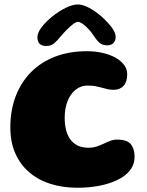

<svg xmlns="http://www.w3.org/2000/svg" viewBox="-20 -828 674 883"><path d="M336 35.5Q267.5 35.5 211 17.2Q154.5 -1 113.5 -36.5Q72.5 -72 50 -123.5Q27.5 -175 27.5 -241.5Q27.5 -320.5 52 -385Q76.5 -449.5 122.5 -496Q168.5 -542.5 233.5 -567.5Q298.5 -592.5 380 -592.5Q417 -592.5 450.5 -585Q484 -577.5 509.8 -563.5Q535.5 -549.5 550.2 -530Q565 -510.5 565 -486Q565 -451.5 548.2 -433.2Q531.5 -415 502.5 -415Q486.5 -415 474 -418Q461.5 -421 448.5 -424.8Q435.5 -428.5 419.8 -431.5Q404 -434.5 382 -434.5Q360.5 -434.5 341.8 -424.5Q323 -414.5 308.5 -395.2Q294 -376 285.8 -348.5Q277.5 -321 277.5 -285.5Q277.5 -257.5 283.2 -232.8Q289 -208 301.8 -189.2Q314.5 -170.5 335.5 -159.5Q356.5 -148.5 387.5 -148.5Q407 -148.5 424 -154Q441 -159.5 456.5 -167Q472 -174.5 487 -180.2Q502 -186 518 -186Q565 -186 582 -164.5Q599 -143 599 -107Q599 -72 578.2 -45.2Q557.5 -18.5 521 -0.8Q484.5 17 437 26.2Q389.5 35.5 336 35.5ZM192.5 -616.5Q152 -616.5 152 -657Q152 -677 171.2 -702.5Q190.5 -728 220.2 -752Q250 -776 281.8 -791.8Q313.5 -807.5 338.5 -807.5Q361 -807.5 390.8 -791.5Q420.5 -775.5 448 -751Q475.5 -726.5 493.8 -701.8Q512 -677 512 -659Q512 -640.5 501.5 -630Q491 -619.5 473.5 -619.5Q450.5 -619.5 436.8 -632Q423 -644.5 409 -666.5Q400.5 -680 387.2 -694.2Q374 -708.5 360.8 -718Q347.5 -727.5 338 -727.5Q330 -727.5 315.8 -716.8Q301.5 -706 286.5 -690.8Q271.5 -675.5 260 -661.5Q243.5 -641 229 -628.8Q214.5 -616.5 192.5 -616.5Z"/></svg>

Font: Gluten Thin
Style: Bold
Weight: 700
Version: Version 1.300